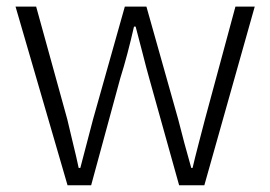

<svg xmlns="http://www.w3.org/2000/svg" viewBox="-20 -553 806 573"><path d="M181.6 0 26.4 -533.2H87.9L180.7 -197.3Q183.6 -183.6 196.3 -131.8Q209 -80.1 214.8 -51.8H219.7Q245.1 -147.5 257.8 -197.3L352.5 -533.2H417L511.7 -197.3Q529.3 -127 550.8 -51.8H554.7Q560.5 -77.1 573.2 -126Q585.9 -174.8 591.8 -197.3L682.6 -533.2H740.2L589.8 0H514.6L424.8 -321.3Q417 -348.6 404.3 -398.9Q391.6 -449.2 384.8 -473.6H379.9Q360.4 -387.7 338.9 -319.3L252 0Z"/></svg>

Font: Gen Shin Gothic Light
Style: Regular
Weight: 200
Designer: [Source Han Sans]
Ryoko NISHIZUKA  (kana & ideographs); Paul D. Hunt (Latin, Greek & Cyrillic); Wenlong ZHANG  (bopomofo
Version: Version 1.002.20150607